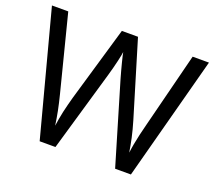

<svg xmlns="http://www.w3.org/2000/svg" viewBox="-120 -877 1169 1040"><g transform="rotate(20 465.0 -357.0)"><path d="M917 -714 727 0H636L497 -468Q491 -489 485 -511Q479 -533 474 -553Q469 -573 465.5 -587.5Q462 -602 461 -609Q460 -602 457.5 -587.5Q455 -573 450 -553Q445 -533 439.5 -510.5Q434 -488 427 -465L292 0H201L12 -714H106L217 -278Q223 -255 228 -232.5Q233 -210 237.5 -188.5Q242 -167 245 -147Q248 -127 251 -108Q254 -128 257.5 -149Q261 -170 266 -192.5Q271 -215 277 -238Q283 -261 289 -283L415 -714H508L639 -280Q646 -257 652 -233.5Q658 -210 663 -188Q668 -166 671.5 -145.5Q675 -125 678 -108Q681 -133 686 -160.5Q691 -188 698 -218Q705 -248 713 -279L823 -714Z"/></g></svg>

Font: lguzrati05
Style: Book
Weight: 400
Designer: Jelle Bosma - Monotype Design Team, Universal Thirst
Foundry: Monotype Imaging Inc.
Version: Version 2.106